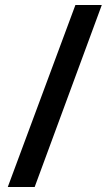

<svg xmlns="http://www.w3.org/2000/svg" viewBox="-20 -739 434 764"><path d="M385 -719 118 5H11L280 -719Z"/></svg>

Font: Noto Sans Hebrew Condensed SemiBold
Style: Regular
Weight: 600
Width: 3
Designer: Monotype Design Team
Foundry: Monotype Imaging Inc.
Version: Version 2.004; ttfautohint (v1.8.4.7-5d5b)